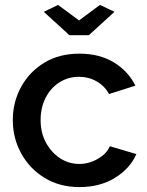

<svg xmlns="http://www.w3.org/2000/svg" viewBox="-20 -750 599 780"><path d="M303 10Q222 10 161 -27.5Q100 -65 66 -127Q32 -189 32 -262Q32 -335 65.5 -396.5Q99 -458 159.5 -495Q220 -532 303 -532Q384 -532 442.5 -496.5Q501 -461 530 -402L423 -368Q405 -401 372.5 -419.5Q340 -438 301 -438Q257 -438 221.5 -415.5Q186 -393 165.5 -353Q145 -313 145 -262Q145 -211 166.5 -171Q188 -131 223.5 -107.5Q259 -84 302 -84Q342 -84 378 -105Q414 -126 426 -156L534 -124Q508 -65 447 -27.5Q386 10 303 10ZM216 -730 301 -667 386 -730 445 -702 341 -607H262L158 -702Z"/></svg>

Font: Raleway SemiBold
Style: Regular
Weight: 600
Designer: Matt McInerney, Pablo Impallari, Rodrigo Fuenzalida
Foundry: Matt McInerney, Pablo Impallari, Rodrigo Fuenzalida
Version: Version 4.026